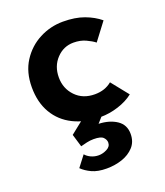

<svg xmlns="http://www.w3.org/2000/svg" viewBox="-127 -528 727 848"><g transform="rotate(-20 236.5 -104.0)"><path d="M436 -39Q407 -16 365 -2.5Q323 11 281 11Q209 11 154.5 -16Q100 -43 70 -94Q40 -145 40 -216Q40 -287 72.5 -337.5Q105 -388 157 -415Q209 -442 268 -442Q325 -442 367 -426.5Q409 -411 439 -386L377 -304Q362 -316 337 -327.5Q312 -339 280 -339Q233 -339 200 -304Q167 -269 167 -216Q167 -164 201.5 -128Q236 -92 292 -92Q340 -92 372 -119ZM154 140Q164 152 180.5 159.5Q197 167 216 167Q235 167 254.5 157Q274 147 274 128Q274 115 263 103.5Q252 92 218 92Q202 92 186 95.5Q170 99 156 103L138 43L207 -12L304 -11L262 36Q313 38 346.5 60.5Q380 83 380 126Q380 163 358 187Q336 211 302 222.5Q268 234 229 234Q187 234 159.5 221Q132 208 115 191Z"/></g></svg>

Font: Reem Kufi SemiBold
Style: Regular
Weight: 600
Designer: Khaled Hosny
Version: Version 1.001